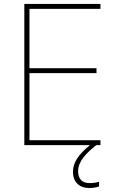

<svg xmlns="http://www.w3.org/2000/svg" viewBox="-20 -800 590 971"><path d="M375 65C375 14 421 -30 467 -66H488V-91H129V-430H468V-455H129V-755H488V-780H103V-66H435C375 -18 349 24 349 69C349 124 385 151 431 151C452 151 470 147 481 143V119C470 123 452 126 433 126C394 126 375 104 375 65Z"/></svg>

Font: Noto Sans Malayalam UI Thin
Style: Regular
Weight: 100
Designer: Jelle Bosma - Monotype Design Team
Foundry: Monotype Imaging Inc.
Version: Version 2.104